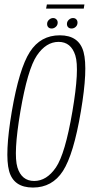

<svg xmlns="http://www.w3.org/2000/svg" viewBox="-20 -838 409 862"><path d="M128 4Q214.5 4 262.5 -70.2Q310.5 -144.5 343 -337.5Q375.5 -529 355.2 -604.2Q335 -679.5 248.5 -679.5Q162 -679.5 114 -604.8Q66 -530 33 -337.5Q0.5 -145 20.8 -70.5Q41 4 128 4ZM133.5 -25.5Q77 -25.5 58.2 -86.5Q39.5 -147.5 71.5 -337.5Q104 -527.5 145.5 -588.8Q187 -650 243 -650Q299 -650 318.2 -589Q337.5 -528 305 -337.5Q272.5 -147 231 -86.2Q189.5 -25.5 133.5 -25.5ZM212 -710Q222 -710 230.5 -717.5Q239 -725 239 -736.5Q239 -745.5 233 -751.2Q227 -757 218.5 -757Q208.5 -757 200 -749.2Q191.5 -741.5 191.5 -730.5Q191.5 -721 197 -715.5Q202.5 -710 212 -710ZM301 -710Q312 -710 320 -717.5Q328 -725 328 -736.5Q328 -745.5 322.5 -751.2Q317 -757 307.5 -757Q297.5 -757 289 -749.2Q280.5 -741.5 280.5 -730.5Q280.5 -721 286.2 -715.5Q292 -710 301 -710ZM187 -799.5H356L359 -818H190.5Z"/></svg>

Font: Anybody Condensed ExtraLight
Style: Italic
Weight: 250
Width: 3
Italic angle: -10°
Version: Version 1.113;gftools[0.9.25]